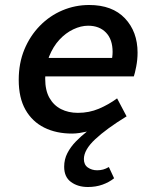

<svg xmlns="http://www.w3.org/2000/svg" viewBox="-20 -523 640 769"><path d="M332 226Q292 226 264.5 206Q237 186 237 145Q237 115 250 90Q263 65 284 43.5Q305 22 328 4Q315 7 299 9.5Q283 12 269 12Q205 12 157 -12Q109 -36 82 -83.5Q55 -131 55 -203Q55 -270 77.5 -324.5Q100 -379 139.5 -419.5Q179 -460 230 -481.5Q281 -503 337 -503Q430 -503 480.5 -449.5Q531 -396 531 -312Q531 -284 525.5 -256Q520 -228 516 -217H136L148 -291H461L425 -273Q428 -283 429.5 -294Q431 -305 431 -315Q431 -365 404.5 -392.5Q378 -420 333 -420Q304 -420 273.5 -405.5Q243 -391 218 -364Q193 -337 177 -297.5Q161 -258 161 -208Q161 -161 178 -131Q195 -101 224.5 -86Q254 -71 292 -71Q337 -71 376 -87.5Q415 -104 449 -129L487 -57Q407 -8 361.5 34.5Q316 77 316 114Q316 137 332 148Q348 159 369 159Q382 159 393 156Q404 153 416 146L437 191Q417 207 390.5 216.5Q364 226 332 226Z"/></svg>

Font: Source Code Pro ExtraLight SemiBold
Style: Italic
Weight: 600
Italic angle: -11°
Monospace: yes
Version: Version 1.016;hotconv 1.0.116;makeotfexe 2.5.65601